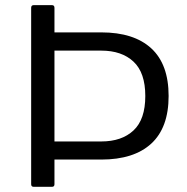

<svg xmlns="http://www.w3.org/2000/svg" viewBox="-20 -720 720 740"><path d="M100.1 -9.8C100.1 -3.3 103.4 0 109.9 0H180.2C186.7 0 189.9 -3.3 189.9 -9.8V-105H370.1C454.1 -105 518.4 -125.5 563 -166.5C607.6 -207.5 629.9 -268.7 629.9 -350.1C629.9 -431.5 607.6 -492.7 563 -533.7C518.4 -574.7 454.1 -595.2 370.1 -595.2H189.9V-689.9C189.9 -696.8 186.7 -700.2 180.2 -700.2H109.9C103.4 -700.2 100.1 -696.8 100.1 -689.9ZM189.9 -174.8V-524.9H370.1C422.9 -524.9 464.4 -510.7 494.6 -482.4C524.9 -454.1 540 -409.9 540 -349.9C540 -289.8 524.9 -245.6 494.6 -217.3C464.4 -189 422.9 -174.8 370.1 -174.8Z"/></svg>

Font: Numans
Style: Regular
Weight: 400
Designer: Jovanny Lemonad
Foundry: Jovanny Lemonad
Version: Version 001.001